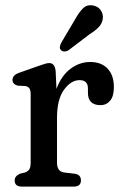

<svg xmlns="http://www.w3.org/2000/svg" viewBox="-20 -694 453 714"><path d="M187 -428.5 190 -363.5Q208.5 -413 242.2 -438.2Q276 -463.5 315.5 -463.5Q356.5 -463.5 380 -439Q403.5 -414.5 403.5 -370Q403.5 -336.5 389.8 -319.8Q376 -303 354 -303Q307 -303 307 -349V-365Q307 -396 276 -396Q244 -396 218 -360.2Q192 -324.5 192 -255.5V-89Q192 -56 219 -52.5L257.5 -48Q281 -45 281 -23Q281 0 253.5 0H62Q34.5 0 34.5 -23Q34.5 -39 54 -48L72.5 -52.5Q83.5 -56 88.8 -64Q94 -72 94 -89V-343.5Q94 -359 89.2 -365.5Q84.5 -372 74.5 -374L45.5 -375.5Q26.5 -381 26.5 -397Q26.5 -414.5 51.5 -423.5L122.5 -448.5Q136.5 -453.5 146.5 -456.5Q156.5 -459.5 163 -459.5Q184.5 -459.5 187 -428.5ZM257.5 -619Q272.5 -646.5 287.8 -662.2Q303 -678 326.5 -673.5Q345.5 -670 355.2 -655Q365 -640 362 -622.5Q359 -605.5 346.8 -592.8Q334.5 -580 313 -566.5L234 -506.5Q227 -502.5 219.5 -502.5Q212 -502.5 207 -507.5Q201.5 -513 202.8 -520.5Q204 -528 208 -535.5Z"/></svg>

Font: Fraunces 72pt SuperSoft
Style: Regular
Weight: 400
Version: Version 1.000;[b76b70a41]